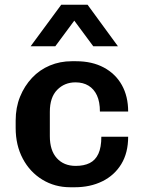

<svg xmlns="http://www.w3.org/2000/svg" viewBox="-20 -779 600 809"><path d="M276 10Q211 10 158.5 -22Q106 -54 76 -110.5Q46 -167 46 -240V-271Q46 -326 64.5 -371.5Q83 -417 115 -451Q147 -485 190 -503Q233 -521 282 -521H301Q368 -521 417.5 -494.5Q467 -468 493.5 -420.5Q520 -373 520 -309H401Q401 -350 388.5 -377Q376 -404 353 -418Q330 -432 298 -432Q252 -432 221 -400.5Q190 -369 190 -308V-205Q190 -145 219.5 -112.5Q249 -80 299 -80Q334 -80 358 -92Q382 -104 394.5 -131Q407 -158 407 -203H520Q520 -135 491 -87.5Q462 -40 411 -15Q360 10 295 10ZM109 -584 238 -759H349L477 -584H373L256 -742H330L213 -584Z"/></svg>

Font: Chivo Medium SemiBold
Style: Regular
Weight: 600
Version: Version 2.002